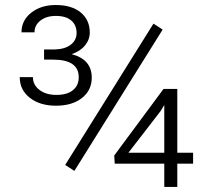

<svg xmlns="http://www.w3.org/2000/svg" viewBox="-20 -735 816 755"><path d="M677.2 -134.3H739.3V-91.3H677.2V0H626V-91.3H431.2L429.2 -123.5L623 -385.3H677.2ZM484.9 -134.3H626V-321.8L610.8 -297.4ZM153.3 -540.5H195.3Q234.9 -541.5 258.1 -559.1Q281.2 -576.7 281.2 -606Q281.2 -636.2 260.3 -654.3Q239.3 -672.4 199.7 -672.4Q162.6 -672.4 139.2 -654.3Q115.7 -636.2 115.7 -607.9H64.5Q64.5 -654.8 102.8 -685.1Q141.1 -715.3 199.2 -715.3Q261.7 -715.3 297.4 -686Q333 -656.7 333 -606.9Q333 -579.6 314.5 -556.6Q295.9 -533.7 261.7 -522Q340.8 -501.5 340.8 -429.7Q340.8 -379.9 302.2 -349.6Q263.7 -319.3 200.2 -319.3Q137.2 -319.3 97.4 -350.3Q57.6 -381.3 57.6 -431.6H109.4Q109.4 -401.4 135 -381.6Q160.6 -361.8 201.7 -361.8Q244.1 -361.8 266.8 -380.4Q289.6 -398.9 289.6 -431.2Q289.6 -500.5 189 -500.5H153.3ZM272.5 -63 236.3 -86.4 583.5 -642.1 619.6 -618.7Z"/></svg>

Font: Shabnam Thin FD
Style: Thin-FD
Weight: 100
Foundry: DejaVu fonts team - Redesigned by Saber Rastikerdar - Based on Vazir font
Version: Version 5.0.0